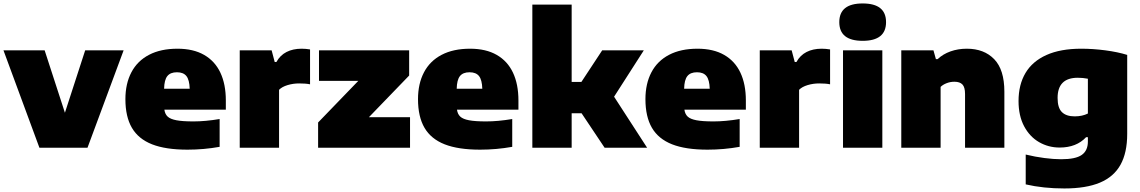

<svg xmlns="http://www.w3.org/2000/svg" viewBox="-26 -834 6438 1084"><path d="M455 -550H672L468 0H196.5L-6.5 -550H226L340.5 -197.5Z M1249 -215H902Q905.5 -189.5 920.8 -175.5Q936 -161.5 970.2 -155Q1004.5 -148.5 1066.5 -148.5Q1133 -148.5 1214 -162V-5Q1124.5 11 1032.5 11Q909.5 11 832.5 -19.2Q755.5 -49.5 718.8 -112.2Q682 -175 682 -274Q682 -361.5 715.8 -425.8Q749.5 -490 815.5 -524.5Q881.5 -559 976 -559Q1065.5 -559 1126.5 -524Q1187.5 -489 1218.2 -423.8Q1249 -358.5 1249 -267ZM900.5 -333H1045Q1043.5 -383 1026.5 -404.5Q1009.5 -426 973 -426Q936 -426 918.8 -404.5Q901.5 -383 900.5 -333Z M1327.5 -550H1507.5L1525 -484H1534.5Q1555.5 -522 1591.8 -540.5Q1628 -559 1677 -559Q1699.5 -559 1724.5 -555V-358Q1701 -363 1663 -363Q1629 -363 1597.5 -353.5Q1566 -344 1549.5 -327V0H1327.5Z M2057 -172.5H2289V0H1770V-142.5L1997 -377.5H1775V-550H2284V-407.5Z M2901 -215H2554Q2557.5 -189.5 2572.8 -175.5Q2588 -161.5 2622.2 -155Q2656.5 -148.5 2718.5 -148.5Q2785 -148.5 2866 -162V-5Q2776.5 11 2684.5 11Q2561.5 11 2484.5 -19.2Q2407.5 -49.5 2370.8 -112.2Q2334 -175 2334 -274Q2334 -361.5 2367.8 -425.8Q2401.5 -490 2467.5 -524.5Q2533.5 -559 2628 -559Q2717.5 -559 2778.5 -524Q2839.5 -489 2870.2 -423.8Q2901 -358.5 2901 -267ZM2552.5 -333H2697Q2695.5 -383 2678.5 -404.5Q2661.5 -426 2625 -426Q2588 -426 2570.8 -404.5Q2553.5 -383 2552.5 -333Z M3387.5 0 3257.5 -194.5H3201.5V0H2979.5V-808H3201.5V-371.5H3256.5L3374 -550H3609L3441 -288L3627.5 0Z M4185 -215H3838Q3841.5 -189.5 3856.8 -175.5Q3872 -161.5 3906.2 -155Q3940.5 -148.5 4002.5 -148.5Q4069 -148.5 4150 -162V-5Q4060.5 11 3968.5 11Q3845.5 11 3768.5 -19.2Q3691.5 -49.5 3654.8 -112.2Q3618 -175 3618 -274Q3618 -361.5 3651.8 -425.8Q3685.5 -490 3751.5 -524.5Q3817.5 -559 3912 -559Q4001.5 -559 4062.5 -524Q4123.5 -489 4154.2 -423.8Q4185 -358.5 4185 -267ZM3836.5 -333H3981Q3979.5 -383 3962.5 -404.5Q3945.5 -426 3909 -426Q3872 -426 3854.8 -404.5Q3837.5 -383 3836.5 -333Z M4263.5 -550H4443.5L4461 -484H4470.5Q4491.5 -522 4527.8 -540.5Q4564 -559 4613 -559Q4635.5 -559 4660.5 -555V-358Q4637 -363 4599 -363Q4565 -363 4533.5 -353.5Q4502 -344 4485.5 -327V0H4263.5Z M4733.5 0V-550H4955.5V0ZM4712.5 -709Q4712.5 -814.5 4844.5 -814.5Q4976.5 -814.5 4976.5 -709Q4976.5 -603.5 4844.5 -603.5Q4712.5 -603.5 4712.5 -709Z M5062.5 -550H5244L5258 -500H5267.5Q5297.5 -528.5 5340.2 -543.8Q5383 -559 5432.5 -559Q5530 -559 5587.2 -499.8Q5644.5 -440.5 5644.5 -316.5V0H5422.5V-303Q5422.5 -341.5 5407.8 -357Q5393 -372.5 5362.5 -372.5Q5339.5 -372.5 5318.8 -364.5Q5298 -356.5 5284.5 -343.5V0H5062.5Z M5765 207V38.5Q5818.5 51.5 5870.5 58.2Q5922.5 65 5965 65Q6046.5 65 6081.2 40.8Q6116 16.5 6116 -35V-59.5H6106Q6051.5 -1 5956.5 -1Q5893.5 -1 5840.5 -31.5Q5787.5 -62 5756 -121.2Q5724.5 -180.5 5724.5 -263.5Q5724.5 -356 5763.8 -422Q5803 -488 5882.2 -523.5Q5961.5 -559 6078.5 -559Q6144.5 -559 6214.8 -549.8Q6285 -540.5 6338 -524V-78.5Q6338 28.5 6300 96.5Q6262 164.5 6183.8 197.2Q6105.5 230 5983 230Q5865 230 5765 207ZM6116 -193V-389.5Q6087.5 -395 6059 -395Q5945 -395 5945 -281Q5945 -225 5969.5 -201Q5994 -177 6041.5 -177Q6084 -177 6116 -193Z"/></svg>

Font: Encode Sans Semi Expanded Black
Style: Regular
Weight: 900
Width: 6
Designer: Multiple Designers
Foundry: Impallari Type
Version: Version 2.000